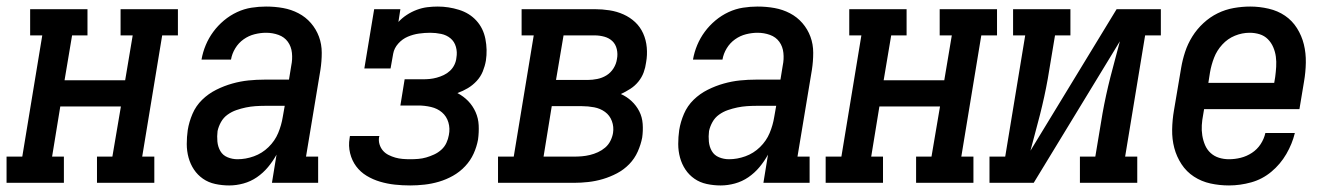

<svg xmlns="http://www.w3.org/2000/svg" viewBox="-44 -558 4064 586"><path d="M-24 0V-80H24L85 -450H48V-530H223V-450H176L153 -313H338L361 -450H324V-530H499V-450H451L390 -80H427V0H252V-80H299L325 -233H140L115 -80H151V0Z M656 8H655Q655 8 655 8Q655 8 655 8Q634 8 613 3.5Q592 -1 575.5 -12.5Q559 -24 548 -40.5Q537 -57 531.5 -77Q526 -97 526 -118.5Q526 -140 529 -161Q533 -186 543.5 -210.5Q554 -235 573 -253.5Q592 -272 616 -284Q640 -296 665 -303Q690 -310 714.5 -312.5Q739 -315 764 -315H838L845 -358Q849 -377 847 -396.5Q845 -416 834.5 -430.5Q824 -445 806 -451.5Q788 -458 768 -458Q751 -458 733 -453.5Q715 -449 699.5 -438Q684 -427 674 -410.5Q664 -394 661 -376H571Q575 -399 584 -420.5Q593 -442 607 -461Q621 -480 639.5 -495.5Q658 -511 679.5 -521Q701 -531 723.5 -534.5Q746 -538 768 -538Q795 -538 820 -533.5Q845 -529 867 -517.5Q889 -506 905 -487.5Q921 -469 929.5 -446Q938 -423 938 -397Q938 -371 934 -345L890 -80H927V0H786L800 -86Q789 -66 774 -48Q759 -30 740 -17Q721 -4 699 2Q677 8 656 8ZM681 -72Q706 -72 731 -81Q756 -90 775.5 -109Q795 -128 805 -152Q815 -176 819 -201L825 -235H764Q750 -235 735.5 -234Q721 -233 706.5 -230Q692 -227 677.5 -222Q663 -217 650.5 -208Q638 -199 630.5 -185.5Q623 -172 620 -158Q618 -142 619.5 -126Q621 -110 628.5 -97Q636 -84 650.5 -78Q665 -72 681 -72Z M1208 8Q1184 8 1161 5.5Q1138 3 1116 -3.5Q1094 -10 1075 -21.5Q1056 -33 1043 -50.5Q1030 -68 1024.5 -90.5Q1019 -113 1023 -136Q1023 -138 1023.5 -139.5Q1024 -141 1024 -143H1114Q1114 -142 1113.5 -141Q1113 -140 1113 -140Q1111 -128 1114.5 -117Q1118 -106 1125 -98Q1132 -90 1142 -85Q1152 -80 1162.5 -77Q1173 -74 1184.5 -73Q1196 -72 1208 -72Q1220 -72 1232.5 -73Q1245 -74 1257 -77.5Q1269 -81 1281 -86.5Q1293 -92 1303 -101Q1313 -110 1318.5 -122Q1324 -134 1326 -146Q1330 -166 1324.5 -184.5Q1319 -203 1305 -215Q1291 -227 1271.5 -231.5Q1252 -236 1233 -236H1178L1191 -316H1246Q1257 -316 1267.5 -317Q1278 -318 1289 -321Q1300 -324 1310.5 -329Q1321 -334 1329.5 -342Q1338 -350 1343 -360.5Q1348 -371 1349 -382Q1352 -399 1347.5 -415Q1343 -431 1331 -441Q1319 -451 1302.5 -454.5Q1286 -458 1269 -458Q1252 -458 1234.5 -455.5Q1217 -453 1200.5 -446Q1184 -439 1171.5 -425Q1159 -411 1156 -394L1148 -349H1068L1098 -530H1178L1172 -491Q1183 -503 1197.5 -512.5Q1212 -522 1228 -528Q1244 -534 1260 -536Q1276 -538 1292 -538Q1325 -538 1357 -528Q1389 -518 1410 -495Q1431 -472 1437.5 -439Q1444 -406 1439 -373Q1436 -356 1429.5 -340Q1423 -324 1411 -311Q1399 -298 1384 -289Q1369 -280 1352 -274Q1371 -264 1385 -249.5Q1399 -235 1407.5 -216Q1416 -197 1417 -175.5Q1418 -154 1415 -132Q1411 -110 1401.5 -89Q1392 -68 1375.5 -50.5Q1359 -33 1338.5 -21.5Q1318 -10 1296 -3.5Q1274 3 1251.5 5.5Q1229 8 1208 8Z M1476 0V-80H1524L1585 -450H1548V-530H1771Q1794 -530 1816.5 -526.5Q1839 -523 1859 -514Q1879 -505 1894.5 -490.5Q1910 -476 1919 -456Q1928 -436 1930 -413Q1932 -390 1928 -368Q1926 -352 1920.5 -337Q1915 -322 1904.5 -309Q1894 -296 1880 -287Q1866 -278 1851 -271Q1869 -263 1883.5 -249.5Q1898 -236 1907 -218.5Q1916 -201 1917.5 -180Q1919 -159 1916 -138Q1912 -117 1902.5 -95.5Q1893 -74 1876.5 -57Q1860 -40 1839 -29Q1818 -18 1796 -11.5Q1774 -5 1751.5 -2.5Q1729 0 1708 0ZM1653 -314H1750Q1764 -314 1779 -317Q1794 -320 1807 -328Q1820 -336 1828.5 -349.5Q1837 -363 1839 -378Q1842 -393 1838.5 -408Q1835 -423 1825 -432.5Q1815 -442 1800.5 -446Q1786 -450 1771 -450H1676ZM1615 -80H1708Q1720 -80 1732 -81Q1744 -82 1756.5 -85Q1769 -88 1781 -93.5Q1793 -99 1803 -107.5Q1813 -116 1819 -128Q1825 -140 1827 -152Q1830 -171 1823.5 -188.5Q1817 -206 1802.5 -216.5Q1788 -227 1769.5 -230.5Q1751 -234 1732 -234H1640Z M2156 8H2155Q2155 8 2155 8Q2155 8 2155 8Q2134 8 2113 3.5Q2092 -1 2075.5 -12.5Q2059 -24 2048 -40.5Q2037 -57 2031.5 -77Q2026 -97 2026 -118.5Q2026 -140 2029 -161Q2033 -186 2043.5 -210.5Q2054 -235 2073 -253.5Q2092 -272 2116 -284Q2140 -296 2165 -303Q2190 -310 2214.5 -312.5Q2239 -315 2264 -315H2338L2345 -358Q2349 -377 2347 -396.5Q2345 -416 2334.5 -430.5Q2324 -445 2306 -451.5Q2288 -458 2268 -458Q2251 -458 2233 -453.5Q2215 -449 2199.5 -438Q2184 -427 2174 -410.5Q2164 -394 2161 -376H2071Q2075 -399 2084 -420.5Q2093 -442 2107 -461Q2121 -480 2139.5 -495.5Q2158 -511 2179.5 -521Q2201 -531 2223.5 -534.5Q2246 -538 2268 -538Q2295 -538 2320 -533.5Q2345 -529 2367 -517.5Q2389 -506 2405 -487.5Q2421 -469 2429.5 -446Q2438 -423 2438 -397Q2438 -371 2434 -345L2390 -80H2427V0H2286L2300 -86Q2289 -66 2274 -48Q2259 -30 2240 -17Q2221 -4 2199 2Q2177 8 2156 8ZM2181 -72Q2206 -72 2231 -81Q2256 -90 2275.5 -109Q2295 -128 2305 -152Q2315 -176 2319 -201L2325 -235H2264Q2250 -235 2235.5 -234Q2221 -233 2206.5 -230Q2192 -227 2177.5 -222Q2163 -217 2150.5 -208Q2138 -199 2130.5 -185.5Q2123 -172 2120 -158Q2118 -142 2119.5 -126Q2121 -110 2128.5 -97Q2136 -84 2150.5 -78Q2165 -72 2181 -72Z M2476 0V-80H2524L2585 -450H2548V-530H2723V-450H2676L2653 -313H2838L2861 -450H2824V-530H2999V-450H2951L2890 -80H2927V0H2752V-80H2799L2825 -233H2640L2615 -80H2651V0Z M2976 0V-80H3024L3085 -450H3048V-530H3223V-450H3176L3154 -318Q3149 -290 3143 -262.5Q3137 -235 3130 -207.5Q3123 -180 3115.5 -152.5Q3108 -125 3101 -98L3364 -530H3499V-450H3451L3390 -80H3427V0H3252V-80H3299L3321 -212Q3326 -240 3332 -267.5Q3338 -295 3345 -322.5Q3352 -350 3359.5 -377.5Q3367 -405 3374 -432L3111 0Z M3707 8Q3678 8 3650.5 2Q3623 -4 3600 -19Q3577 -34 3562 -57Q3547 -80 3540 -106.5Q3533 -133 3533.5 -162.5Q3534 -192 3539 -221L3561 -351Q3565 -375 3573 -399.5Q3581 -424 3595 -446.5Q3609 -469 3629 -487.5Q3649 -506 3672.5 -517.5Q3696 -529 3721.5 -533.5Q3747 -538 3772 -538Q3800 -538 3828 -531.5Q3856 -525 3878 -510Q3900 -495 3914.5 -472Q3929 -449 3935.5 -422.5Q3942 -396 3941.5 -367Q3941 -338 3936 -309L3922 -225H3631L3628 -207Q3625 -192 3624 -176Q3623 -160 3625.5 -144.5Q3628 -129 3634 -115Q3640 -101 3651 -91Q3662 -81 3676.5 -76.5Q3691 -72 3707 -72Q3725 -72 3743 -76.5Q3761 -81 3777 -91.5Q3793 -102 3803.5 -118Q3814 -134 3818 -152H3908Q3900 -119 3882 -88Q3864 -57 3836.5 -34Q3809 -11 3775 -1.5Q3741 8 3707 8ZM3644 -305H3845L3848 -323Q3850 -338 3851 -354Q3852 -370 3850 -385Q3848 -400 3842 -414Q3836 -428 3825.5 -438.5Q3815 -449 3800.5 -453.5Q3786 -458 3770 -458Q3770 -458 3770 -458Q3770 -458 3770 -458Q3747 -458 3725 -449Q3703 -440 3686.5 -422Q3670 -404 3661.5 -382Q3653 -360 3649 -337Z"/></svg>

Font: Iosevka Curly Slab MdObl
Style: Regular
Weight: 500
Italic angle: -9°
Monospace: yes
Designer: Belleve Invis
Foundry: Belleve Invis
Version: Version 11.0.0; ttfautohint (v1.8.3)